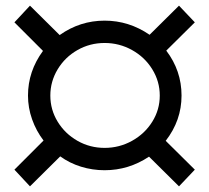

<svg xmlns="http://www.w3.org/2000/svg" viewBox="-20 -657 740 679"><path d="M566 -159 669 -57 613 2 507 -103Q435 -55 350 -55Q307 -55 266.5 -67.5Q226 -80 193 -104L86 2L31 -57L134 -160Q108 -194 93.5 -235Q79 -276 79 -319Q79 -405 132 -477L31 -578L86 -637L191 -533Q263 -584 350 -584Q436 -584 509 -534L613 -637L669 -578L568 -478Q622 -407 622 -319Q622 -231 566 -159ZM545 -319Q545 -369 518.5 -412Q492 -455 447 -480Q402 -505 350 -505Q298 -505 254 -480Q210 -455 184 -412Q158 -369 158 -319Q158 -269 184 -226.5Q210 -184 254 -159Q298 -134 350 -134Q402 -134 447 -159Q492 -184 518.5 -226.5Q545 -269 545 -319Z"/></svg>

Font: CMG Sans Medium
Style: Regular
Weight: 500
Designer: Julieta Ulanovsky
Foundry: Julieta Ulanovsky
Version: Version 7.200